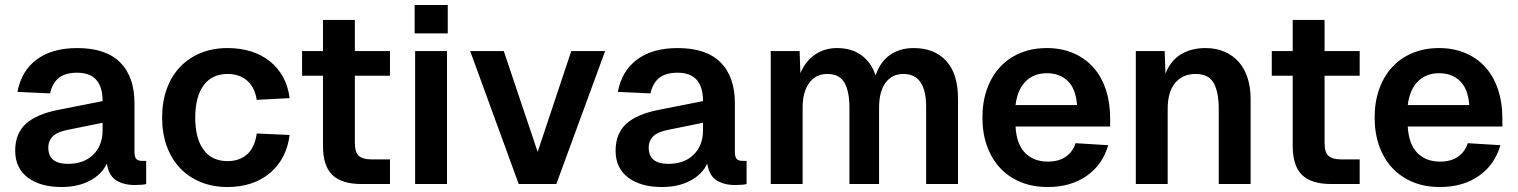

<svg xmlns="http://www.w3.org/2000/svg" viewBox="-20 -739 6094 771"><path d="M227 12Q142 12 91.5 -26Q41 -64 41 -134Q41 -203 84 -242Q127 -281 215 -298L392 -333Q392 -447 290 -447Q242 -447 216 -426Q190 -405 181 -364L50 -370Q66 -455 128 -500.5Q190 -546 290 -546Q405 -546 462.5 -488.5Q520 -431 520 -324V-130Q520 -108 527.5 -100.5Q535 -93 550 -93H567V0Q561 2 547.5 3Q534 4 521 4Q477 4 447 -14.5Q417 -33 409 -82Q389 -39 341 -13.5Q293 12 227 12ZM253 -81Q317 -81 354.5 -118Q392 -155 392 -216V-246L254 -218Q211 -210 192.5 -192Q174 -174 174 -146Q174 -81 253 -81Z M894 12Q834 12 785.5 -8Q737 -28 702.5 -64.5Q668 -101 649.5 -152.5Q631 -204 631 -267Q631 -330 649.5 -381.5Q668 -433 702.5 -469.5Q737 -506 785.5 -526Q834 -546 894 -546Q945 -546 988 -532.5Q1031 -519 1063.5 -493Q1096 -467 1116.5 -430Q1137 -393 1143 -345L1011 -338Q1003 -389 972 -415.5Q941 -442 894 -442Q831 -442 797.5 -396Q764 -350 764 -267Q764 -183 797.5 -137.5Q831 -92 894 -92Q941 -92 972 -119Q1003 -146 1011 -203L1143 -197Q1137 -149 1117 -110.5Q1097 -72 1064.5 -44.5Q1032 -17 989 -2.5Q946 12 894 12Z M1432 0Q1352 0 1314.5 -36.5Q1277 -73 1277 -153V-435H1193V-534H1277V-659H1405V-534H1546V-435H1405V-165Q1405 -127 1421 -113Q1437 -99 1471 -99H1546V0Z M1647 0V-534H1775V0ZM1645 -605V-719H1778V-605Z M2063 0 1868 -534H2003L2139 -129L2274 -534H2410L2214 0Z M2638 12Q2553 12 2502.5 -26Q2452 -64 2452 -134Q2452 -203 2495 -242Q2538 -281 2626 -298L2803 -333Q2803 -447 2701 -447Q2653 -447 2627 -426Q2601 -405 2592 -364L2461 -370Q2477 -455 2539 -500.5Q2601 -546 2701 -546Q2816 -546 2873.5 -488.5Q2931 -431 2931 -324V-130Q2931 -108 2938.5 -100.5Q2946 -93 2961 -93H2978V0Q2972 2 2958.5 3Q2945 4 2932 4Q2888 4 2858 -14.5Q2828 -33 2820 -82Q2800 -39 2752 -13.5Q2704 12 2638 12ZM2664 -81Q2728 -81 2765.5 -118Q2803 -155 2803 -216V-246L2665 -218Q2622 -210 2603.5 -192Q2585 -174 2585 -146Q2585 -81 2664 -81Z M3075 0V-534H3191L3194 -445Q3214 -493 3252.5 -519.5Q3291 -546 3341 -546Q3400 -546 3439.5 -517Q3479 -488 3496 -436Q3514 -490 3553.5 -518Q3593 -546 3649 -546Q3732 -546 3779.5 -494.5Q3827 -443 3827 -343V0H3699V-310Q3699 -442 3608 -442Q3562 -442 3536 -406.5Q3510 -371 3510 -306V0H3391V-306Q3391 -372 3371 -407Q3351 -442 3302 -442Q3256 -442 3229.5 -406Q3203 -370 3203 -306V0Z M4187 12Q4127 12 4078.5 -8Q4030 -28 3996 -64.5Q3962 -101 3943.5 -152.5Q3925 -204 3925 -267Q3925 -330 3943.5 -381.5Q3962 -433 3995.5 -469.5Q4029 -506 4077 -526Q4125 -546 4184 -546Q4241 -546 4288 -526.5Q4335 -507 4368.5 -470.5Q4402 -434 4420 -381Q4438 -328 4438 -260V-231H4058Q4062 -160 4096.5 -125Q4131 -90 4188 -90Q4231 -90 4259.5 -109.5Q4288 -129 4299 -164L4430 -156Q4408 -78 4344 -33Q4280 12 4187 12ZM4305 -317Q4300 -383 4267.5 -414Q4235 -445 4184 -445Q4132 -445 4099 -412.5Q4066 -380 4058 -317Z M4541 0V-534H4657L4660 -443Q4682 -498 4724 -522Q4766 -546 4820 -546Q4864 -546 4898 -531Q4932 -516 4955 -489.5Q4978 -463 4990 -425.5Q5002 -388 5002 -343V0H4874V-302Q4874 -370 4853.5 -406Q4833 -442 4781 -442Q4729 -442 4699 -406Q4669 -370 4669 -302V0Z M5326 0Q5246 0 5208.5 -36.5Q5171 -73 5171 -153V-435H5087V-534H5171V-659H5299V-534H5440V-435H5299V-165Q5299 -127 5315 -113Q5331 -99 5365 -99H5440V0Z M5762 12Q5702 12 5653.5 -8Q5605 -28 5571 -64.5Q5537 -101 5518.5 -152.5Q5500 -204 5500 -267Q5500 -330 5518.5 -381.5Q5537 -433 5570.5 -469.5Q5604 -506 5652 -526Q5700 -546 5759 -546Q5816 -546 5863 -526.5Q5910 -507 5943.5 -470.5Q5977 -434 5995 -381Q6013 -328 6013 -260V-231H5633Q5637 -160 5671.5 -125Q5706 -90 5763 -90Q5806 -90 5834.5 -109.5Q5863 -129 5874 -164L6005 -156Q5983 -78 5919 -33Q5855 12 5762 12ZM5880 -317Q5875 -383 5842.5 -414Q5810 -445 5759 -445Q5707 -445 5674 -412.5Q5641 -380 5633 -317Z"/></svg>

Font: Geist SemBd
Style: Regular
Weight: 400
Designer: Basement.studio, Andrés Briganti, Mateo Zaragoza
Foundry: Basement.studio, Vercel, Andrés Briganti, Guido Ferreyra, Mateo Zaragoza
Version: Version 1.401